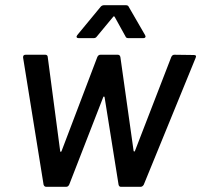

<svg xmlns="http://www.w3.org/2000/svg" viewBox="-20 -720 775 740"><path d="M148 -8 69 -498V-500Q69 -509 79 -509H155Q159 -509 161.5 -506.5Q164 -504 164 -500L212 -137Q212 -135 214 -135Q216 -135 217 -137L355 -500Q359 -509 367 -509H434Q442 -509 444 -500L495 -138Q496 -136 497.5 -136Q499 -136 500 -138L640 -500Q644 -509 652 -509L727 -508Q739 -508 734 -497L534 -8Q529 0 522 0H446Q439 0 437 -8L383 -346Q382 -348 380.5 -348Q379 -348 378 -346L247 -9Q243 0 235 0H158Q151 0 148 -8ZM278 -585 368 -694Q373 -700 382 -700H464Q474 -700 476 -694L539 -585L541 -580Q541 -573 532 -573H475Q466 -573 464 -579L422 -655Q421 -657 419 -657Q417 -657 416 -655L353 -579Q349 -573 341 -573H283Q277 -573 275.5 -576.5Q274 -580 278 -585Z"/></svg>

Font: Barlow Medium
Style: Italic
Weight: 500
Italic angle: -7°
Designer: Jeremy Tribby
Foundry: Tribby Type
Version: Version 1.408